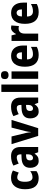

<svg xmlns="http://www.w3.org/2000/svg" viewBox="1552 -2360 818 3962"><g transform="rotate(-90 1961.0 -379.0)"><path d="M265 10Q153 10 95 -58.5Q37 -127 37 -272Q37 -403 96.5 -481.5Q156 -560 271 -560Q317 -560 354.5 -549.5Q392 -539 424 -521L381 -402Q354 -416 329 -424Q304 -432 279 -432Q237 -432 214 -391.5Q191 -351 191 -273Q191 -194 214.5 -155.5Q238 -117 281 -117Q347 -117 410 -163V-35Q350 10 265 10Z M722 -560Q811 -560 860 -510.5Q909 -461 909 -363V0H800L774 -73H770Q742 -30 708.5 -10Q675 10 620 10Q573 10 541.5 -13.5Q510 -37 494.5 -76.5Q479 -116 479 -165Q479 -252 530.5 -295.5Q582 -339 680 -343L757 -346V-364Q757 -442 694 -442Q641 -442 567 -402L525 -511Q565 -535 615 -547.5Q665 -560 722 -560ZM718 -249Q673 -247 652.5 -227Q632 -207 632 -171Q632 -107 682 -107Q714 -107 735.5 -133Q757 -159 757 -203V-251Z M1137 0 968 -550H1126L1197 -258Q1203 -233 1207.5 -206Q1212 -179 1214 -151H1218Q1219 -174 1223.5 -200.5Q1228 -227 1234 -255L1309 -550H1467L1297 0Z M1742 -560Q1831 -560 1880 -510.5Q1929 -461 1929 -363V0H1820L1794 -73H1790Q1762 -30 1728.5 -10Q1695 10 1640 10Q1593 10 1561.5 -13.5Q1530 -37 1514.5 -76.5Q1499 -116 1499 -165Q1499 -252 1550.5 -295.5Q1602 -339 1700 -343L1777 -346V-364Q1777 -442 1714 -442Q1661 -442 1587 -402L1545 -511Q1585 -535 1635 -547.5Q1685 -560 1742 -560ZM1738 -249Q1693 -247 1672.5 -227Q1652 -207 1652 -171Q1652 -107 1702 -107Q1734 -107 1755.5 -133Q1777 -159 1777 -203V-251Z M2197 0H2045V-760H2197Z M2392 -768Q2431 -768 2452.5 -749Q2474 -730 2474 -689Q2474 -648 2452 -629.5Q2430 -611 2392 -611Q2354 -611 2332 -629.5Q2310 -648 2310 -689Q2310 -731 2331 -749.5Q2352 -768 2392 -768ZM2468 -550V0H2316V-550Z M2788 -559Q2890 -559 2946.5 -493.5Q3003 -428 3003 -309V-231H2716Q2718 -108 2824 -108Q2865 -108 2900.5 -118Q2936 -128 2975 -150V-29Q2905 10 2805 10Q2686 10 2625.5 -62.5Q2565 -135 2565 -272Q2565 -412 2623 -485.5Q2681 -559 2788 -559ZM2792 -445Q2760 -445 2739.5 -419.5Q2719 -394 2717 -336H2863Q2863 -388 2844.5 -416.5Q2826 -445 2792 -445Z M3369 -560Q3392 -560 3417 -554L3404 -397Q3385 -404 3354 -404Q3307 -404 3278 -373Q3249 -342 3249 -278V0H3097V-550H3212L3235 -460H3242Q3259 -498 3292.5 -529Q3326 -560 3369 -560Z M3673 -559Q3775 -559 3831.5 -493.5Q3888 -428 3888 -309V-231H3601Q3603 -108 3709 -108Q3750 -108 3785.5 -118Q3821 -128 3860 -150V-29Q3790 10 3690 10Q3571 10 3510.5 -62.5Q3450 -135 3450 -272Q3450 -412 3508 -485.5Q3566 -559 3673 -559ZM3677 -445Q3645 -445 3624.5 -419.5Q3604 -394 3602 -336H3748Q3748 -388 3729.5 -416.5Q3711 -445 3677 -445Z"/></g></svg>

Font: Noto Sans Myanmar Condensed ExtraBold
Style: Regular
Weight: 800
Width: 3
Designer: Monotype Design Team
Foundry: Monotype Imaging Inc.
Version: Version 2.107; ttfautohint (v1.8.4.7-5d5b)